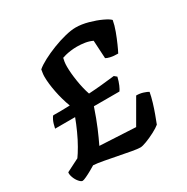

<svg xmlns="http://www.w3.org/2000/svg" viewBox="-137 -696 791 814"><g transform="rotate(-30 258.5 -289.0)"><path d="M40 0Q33 0 23.5 -11Q14 -22 8.5 -37Q3 -52 5 -62L68 -94Q79 -109 94 -135Q109 -161 123 -192Q137 -223 147 -250H49Q54 -274 60.5 -287.5Q67 -301 71 -303Q91 -303 111 -303Q131 -303 152 -304Q137 -344 128.5 -387.5Q120 -431 120 -463Q120 -473 121.5 -481.5Q123 -490 124 -497Q139 -510 165.5 -524Q192 -538 224 -550.5Q256 -563 286.5 -570.5Q317 -578 338 -578Q367 -578 399.5 -569Q432 -560 457.5 -548Q483 -536 491 -527Q487 -504 477 -477Q467 -450 456.5 -426.5Q446 -403 440 -392Q417 -392 402.5 -395.5Q388 -399 382 -403L377 -491Q360 -499 341 -502Q322 -505 303 -505Q287 -505 272 -503Q257 -501 245.5 -498Q234 -495 229 -493Q227 -486 225.5 -475.5Q224 -465 224 -452Q224 -421 230.5 -380Q237 -339 248 -307Q282 -309 312 -312Q342 -315 376 -319L388 -309Q383 -288 376 -272Q369 -256 364 -250H239Q221 -197 205.5 -160.5Q190 -124 175 -93L350 -84L417 -200Q435 -200 450.5 -195Q466 -190 474 -185Q470 -163 462.5 -138Q455 -113 446.5 -90Q438 -67 431 -49Q419 -39 397 -27.5Q375 -16 354 -8Q333 0 323 0Q310 0 282.5 -5Q255 -10 222 -16.5Q189 -23 159 -28.5Q129 -34 111 -35Q103 -30 88 -21.5Q73 -13 59 -6.5Q45 0 40 0Z"/></g></svg>

Font: Texturina Medium 12pt SemiBold
Style: Italic
Weight: 600
Italic angle: -11°
Version: Version 1.002